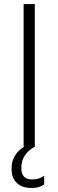

<svg xmlns="http://www.w3.org/2000/svg" viewBox="-20 -720 287 943"><path d="M96 -700H151V0H96ZM37 113V102Q37 71 54.5 43Q72 15 100 0H152Q120 17 102.5 43Q85 69 85 101V111Q85 134 98 147.5Q111 161 134 161H144Q172 161 197 143V186Q186 194 171 198.5Q156 203 142 203H132Q88 203 62.5 178.5Q37 154 37 113Z"/></svg>

Font: Bai Jamjuree Light
Style: Regular
Weight: 300
Designer: Katatrad Aksorn Co.,Ltd.
Foundry: Cadson Demak Co.,Ltd.
Version: Version 1.000; ttfautohint (v1.6)